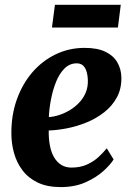

<svg xmlns="http://www.w3.org/2000/svg" viewBox="-20 -770 548 802"><path d="M454.5 -104Q441.5 -82.5 411.8 -55.5Q382 -28.5 337.2 -8.5Q292.5 11.5 233.5 11.5Q177 11.5 137.5 -7.5Q98 -26.5 73.8 -58.8Q49.5 -91 38.5 -131Q27.5 -171 27.5 -212Q27 -289 50.2 -354.2Q73.5 -419.5 115 -467.8Q156.5 -516 212.5 -543Q268.5 -570 333.5 -570Q386.5 -570 420 -554Q453.5 -538 469.8 -510Q486 -482 487 -447.5Q488 -399.5 468.2 -363.2Q448.5 -327 415.2 -301Q382 -275 341.5 -258.5Q301 -242 259.8 -234Q218.5 -226 183.5 -225Q183 -189 188.8 -160.2Q194.5 -131.5 206.8 -111.5Q219 -91.5 236.8 -80.8Q254.5 -70 278.5 -70Q314.5 -70 342.2 -82.2Q370 -94.5 390.5 -113.2Q411 -132 426 -150.5ZM301 -505.5Q271 -505.5 249.5 -484Q228 -462.5 214.2 -428.2Q200.5 -394 193 -355Q185.5 -316 184 -281Q203 -282 225.5 -289Q248 -296 269.8 -308.8Q291.5 -321.5 309.5 -340Q327.5 -358.5 337.8 -382.5Q348 -406.5 347 -436Q345.5 -470.5 334 -488Q322.5 -505.5 301 -505.5ZM209.5 -750H484.5L472.5 -655H197Z"/></svg>

Font: Merriweather 20pt ExtraBold
Style: Italic
Weight: 800
Italic angle: -7.8°
Version: Version 2.101